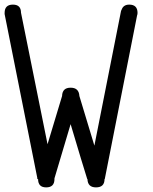

<svg xmlns="http://www.w3.org/2000/svg" viewBox="-20 -812 665 832"><path d="M36 -792C12 -792 0 -780 0 -756V-753V-751C71.3 -395 118.7 -157.7 142 -39C141.3 -37.7 141 -36.7 141 -36H142H145C145 -12 156.7 0 180 0C204 0 216 -12 216 -36V-37V-39C250.7 -156.3 274 -234.7 286 -274C321.3 -155.3 345.3 -76 358 -36H359C359.7 -12 372 0 396 0C420.7 0 433 -12 433 -36H434C496 -351.3 542.7 -587.7 574 -745C575.3 -748.3 576 -752 576 -756C576 -780 564 -792 540 -792C522 -792 510.7 -783.7 506 -767H505C447 -473.7 408.3 -278.3 389 -181C357 -288.3 335.3 -360 324 -396C322.7 -420 310 -432 286 -432C262 -432 249.7 -420 249 -396C217.7 -291.3 196.7 -221.7 186 -187C134.7 -440.3 96.3 -630.3 71 -757C71 -780.3 59.3 -792 36 -792Z"/></svg>

Font: Semi-Coder
Style: Regular
Weight: 400
Version: 0.1000